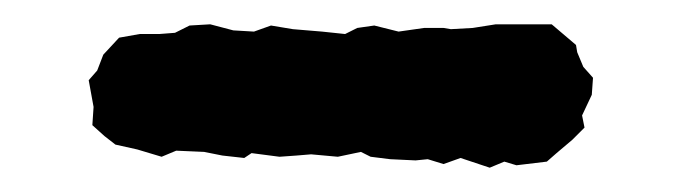

<svg xmlns="http://www.w3.org/2000/svg" viewBox="-20 3 561 158"><path d="M459 98 461 108 451 118 438 129 430 136 405 139 395 136 383 141 359 133 345 138 332 134 322 135 301 134 285 132 277 128 258 132 236 130 224 131 210 132 187 129 181 133 163 131 148 128 125 127 113 132 93 126 75 122 66 115 56 106 57 91 53 69 60 61 65 48 78 34 95 31H111L124 30L136 24L153 23L172 28L189 29L203 24L221 27L245 29L264 31L274 26L288 24L308 29L329 26H345L351 27L369 26L388 23H412H434L454 40L455 46L460 58L468 67L467 81Z"/></svg>

Font: Winky Rough Medium
Style: Regular
Weight: 500
Designer: Simon Atzbach
Foundry: typofactur
Version: Version 1.206; ttfautohint (v1.8.4.7-5d5b)